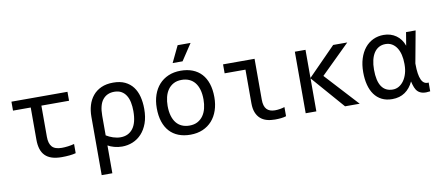

<svg xmlns="http://www.w3.org/2000/svg" viewBox="-76 -1003 3452 1506"><g transform="rotate(-10 1649.5 -250.0)"><path d="M457 -4.9Q436 1 406.5 3.9Q377 6.8 345.2 6.8Q299.3 6.8 266.6 -3.7Q233.9 -14.2 212.9 -35.4Q191.9 -56.6 181.9 -88.4Q171.9 -120.1 171.9 -163.1V-418.9H30.8V-490.2H477.1V-418.9H256.8V-169.9Q256.8 -117.2 280 -91.1Q303.2 -64.9 357.9 -64.9Q381.3 -64.9 407.7 -68.4Q434.1 -71.8 457 -78.1Z M1046.9 -253.9Q1046.9 -188.5 1029.1 -139.6Q1011.2 -90.8 980.7 -58.1Q950.2 -25.4 910.2 -9Q870.1 7.3 825.7 7.3Q793.5 7.3 763.4 -1Q733.4 -9.3 712.9 -21.5V200.2H627.9V-265.1Q627.9 -313.5 640.6 -356Q653.3 -398.4 679.7 -430.4Q706.1 -462.4 746.3 -480.7Q786.6 -499 841.8 -499Q897 -499 935.8 -480.5Q974.6 -461.9 999.3 -429.2Q1023.9 -396.5 1035.4 -351.6Q1046.9 -306.6 1046.9 -253.9ZM960 -252Q960 -288.6 953.6 -320.6Q947.3 -352.5 932.6 -376.2Q918 -399.9 894.8 -413.3Q871.6 -426.8 837.9 -426.8Q779.8 -426.8 746.3 -385.7Q712.9 -344.7 712.9 -257.8V-101.6Q736.8 -86.4 767.3 -76.4Q797.9 -66.4 826.2 -66.4Q888.7 -66.4 924.3 -112.3Q960 -158.2 960 -252Z M1604.5 -249Q1604.5 -191.9 1588.4 -144.3Q1572.3 -96.7 1542 -62.7Q1511.7 -28.8 1468.3 -10Q1424.8 8.8 1369.6 8.8Q1316.9 8.8 1275.1 -7.6Q1233.4 -23.9 1204.3 -55.7Q1175.3 -87.4 1159.9 -134.3Q1144.5 -181.2 1144.5 -242.2Q1144.5 -299.3 1160.6 -346.4Q1176.8 -393.6 1207 -427.5Q1237.3 -461.4 1280.8 -480.2Q1324.2 -499 1379.4 -499Q1432.1 -499 1473.9 -482.7Q1515.6 -466.3 1544.7 -434.8Q1573.7 -403.3 1589.1 -356.4Q1604.5 -309.6 1604.5 -249ZM1517.6 -245.1Q1517.6 -290.5 1507.6 -324.5Q1497.6 -358.4 1479 -381.1Q1460.4 -403.8 1433.8 -415.3Q1407.2 -426.8 1374.5 -426.8Q1336.4 -426.8 1309.3 -411.9Q1282.2 -397 1264.9 -372.1Q1247.6 -347.2 1239.5 -314.2Q1231.4 -281.2 1231.4 -245.1Q1231.4 -199.7 1241.5 -165.5Q1251.5 -131.3 1270 -108.6Q1288.6 -85.9 1314.9 -74.5Q1341.3 -63 1374.5 -63Q1412.6 -63 1439.7 -77.9Q1466.8 -92.8 1484.1 -117.7Q1501.5 -142.6 1509.5 -175.5Q1517.6 -208.5 1517.6 -245.1ZM1494.6 -700.2 1407.7 -568.8H1328.6L1391.6 -700.2ZM1099.6 -490.2Z M2132.3 -3.9Q2114.3 2 2091.1 4.4Q2067.9 6.8 2042.5 6.8Q2007.3 6.8 1978 -1.5Q1948.7 -9.8 1927.5 -28.6Q1906.2 -47.4 1894.3 -77.4Q1882.3 -107.4 1882.3 -150.9V-418.9H1716.3V-490.2H1967.3V-164.6Q1967.3 -112.8 1989.5 -88.6Q2011.7 -64.5 2055.2 -64.5Q2075.7 -64.5 2095.7 -67.9Q2115.7 -71.3 2132.3 -76.7Z M2718.3 0H2601.6L2373 -262.7V0H2288.1V-490.2H2373V-266.1L2593.3 -490.2H2705.6L2475.6 -264.2Z M2788.1 -237.8Q2788.1 -298.3 2803.5 -346.7Q2818.8 -395 2846.4 -429Q2874 -462.9 2912.1 -481Q2950.2 -499 2996.1 -499Q3023.9 -499 3048.8 -491.5Q3073.7 -483.9 3094.7 -469.2Q3115.7 -454.6 3131.3 -433.3Q3147 -412.1 3156.2 -384.8L3173.8 -490.2H3250L3203.1 -235.8V-230Q3203.1 -145.5 3221.9 -105Q3240.7 -64.5 3279.8 -69.8V0Q3244.1 5.4 3221.2 0.5Q3198.2 -4.4 3183.3 -17.8Q3168.5 -31.2 3159.9 -52.7Q3151.4 -74.2 3145 -102.1Q3120.6 -49.3 3078.6 -20.3Q3036.6 8.8 2977.1 8.8Q2929.2 8.8 2893.8 -9.3Q2858.4 -27.3 2835 -59.8Q2811.5 -92.3 2799.8 -137.7Q2788.1 -183.1 2788.1 -237.8ZM2875 -243.2Q2875 -153.8 2905 -109.1Q2935.1 -64.5 2994.1 -64.5Q3020.5 -64.5 3043 -77.6Q3065.4 -90.8 3082.3 -114.5Q3099.1 -138.2 3108.6 -170.4Q3118.2 -202.6 3118.2 -240.2V-249Q3118.2 -287.1 3110.4 -319.6Q3102.5 -352.1 3087.2 -375.7Q3071.8 -399.4 3049.3 -412.6Q3026.9 -425.8 2998 -425.8Q2968.3 -425.8 2945.3 -413.1Q2922.4 -400.4 2906.7 -376.7Q2891.1 -353 2883.1 -319.3Q2875 -285.6 2875 -243.2Z"/></g></svg>

Font: Code New Roman
Style: Regular
Weight: 400
Monospace: yes
Designer: Sam Radian
Foundry: Code New Roman
Version: Version 2.00 November 29, 2014